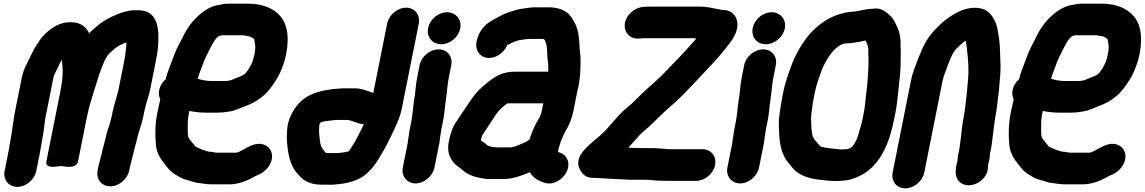

<svg xmlns="http://www.w3.org/2000/svg" viewBox="-20 -796 6260 1050"><path d="M518.4 113 513.8 136C504.5 183 535.2 223 583 223C630.7 223 677.5 183 686.8 136L690.6 117C692.7 106.8 697.6 92.2 700.8 76C702.9 65.8 706.8 55.9 710 40C714.2 19.2 723.7 -8.6 728.8 -34C736.3 -71.6 754.2 -111 763.5 -158L768.7 -184C770.1 -191 772.8 -199.5 774.5 -208C780.9 -240 793.3 -266.7 801.3 -307L833.8 -470C836.2 -481.9 838.2 -493.5 839.9 -505.6L843.7 -534.7C843.7 -535 843.8 -535.7 843.8 -536.1C849.9 -617.3 854.7 -740 735.7 -740H718.7C681.6 -740 646.6 -728.7 618.6 -716.7C579 -700.2 538.9 -680.1 505 -648L490.2 -635.7C482 -628.8 476.1 -623.1 467.6 -614.6C465.3 -618.8 462.6 -623.3 459.5 -628.2C441.7 -655.4 414.5 -671.5 380.4 -673.9C340.3 -677.1 308.5 -667.7 279.2 -650.9C246.6 -631.7 210.9 -600.3 189.9 -564.4C162.1 -526.9 146.3 -484.3 126.8 -447.4C113.6 -424.6 103.8 -394.6 98.3 -367L61.3 -182C51.9 -134.5 47.7 -83.8 39 -40C34.7 -18.6 30.7 11.7 27 30L5.3 139C-4.2 186.2 27.7 226 74.9 226C122.5 226 168.9 185.6 178.3 139L200 30C204.5 7.5 208.2 -21.1 212.6 -43C220 -80 223 -115.5 227.5 -147.7L271.3 -367C275.1 -386.4 279.6 -391.5 289.3 -412.1L299.2 -431.8C299.3 -432.1 299.5 -432.6 299.7 -432.9L306.7 -448.5C309.7 -454.7 313.7 -462.5 317.9 -469.8C323.2 -436.1 325 -397.1 319.5 -353.1C318.7 -349.1 317.8 -343.3 317.2 -336.5L315.1 -326.2C313.7 -315.3 312.5 -308.1 310.5 -298L234 85C224.5 132.9 299.4 111.5 313.8 112C331.4 112.6 397.6 132.2 407 85L450.2 -131C454.4 -152.1 458.8 -172.8 463.6 -193.2C472.3 -230.8 484.7 -264.2 495.2 -302.2C508.4 -339.9 519.5 -385.6 532.3 -415.3C541.9 -437.5 545.7 -451.8 554.3 -469L567 -491C571.4 -495.8 575.7 -500.8 580.7 -506.7C587.7 -513.8 599.7 -522.3 613.3 -535.1C624.5 -544.2 658.3 -560.6 671.2 -563.6C671.1 -550.9 669.9 -535.4 667.9 -520.2L664.3 -492.1C663.4 -484.4 662.3 -477.4 660.8 -470L628.7 -309C621.3 -272 604.8 -229.5 595.7 -184L591.1 -161C589.8 -154.4 588.2 -147.6 586 -140L579.1 -115C570.6 -91.7 561.4 -62.3 556.2 -36C552.9 -19.6 541.7 16.4 537 40L535.6 47C533.2 54 529.8 66 527.8 76C525.7 86.7 520.3 103.6 518.4 113Z M1119.7 33.1C1095 26.3 1069.1 16.3 1048.7 5.4L1018.2 -32.7C1014.3 -37.6 1013.2 -40.5 1008.6 -49.7C1006.9 -56.8 1006.7 -68.9 1006.9 -87C1006.2 -122.9 1006.4 -149.4 1015.5 -189.3C1041.7 -183.8 1074.2 -180 1105.9 -180H1171.9C1191.7 -180 1208.6 -181.7 1227.5 -185.2C1265.3 -189.3 1297 -206.6 1318.9 -214.7C1354.4 -227.1 1385 -243.3 1414.9 -268C1448.5 -294.8 1470.4 -328.3 1490.6 -359.8C1512.3 -392.8 1523.7 -427.1 1536.5 -464.5C1536.6 -464.9 1536.9 -465.8 1537.1 -466.4C1563 -565.5 1559.8 -655.8 1511.5 -709.4C1475 -751.1 1415.8 -776 1334.9 -776H1227.9C1213.7 -776 1200.1 -774.3 1184.2 -770.4L1163.8 -766.5C1143.6 -762.1 1124.9 -753.7 1105.1 -741.1C1063.1 -713.7 1027.1 -676 999.9 -631.4C984.3 -605.4 970.5 -573.3 957.3 -550.3C941.9 -521.4 931.1 -493 919.2 -460.7C909 -429.7 895 -401.2 885.6 -362.3C867.7 -346.8 855.1 -326.2 850.7 -304C847 -285.7 848.5 -269.4 856.6 -253.3L855.8 -249.5C851.8 -232.4 848.1 -215.6 844.8 -199.5C827.4 -126.8 827.8 -62.3 832.2 -6.2C836.8 44.4 860.8 76.4 884.2 105.7L897.8 122.7C904.2 130.6 910.3 137.1 917.4 143C929.9 154.8 947.8 162.6 957 169.2C972.5 180.3 994.6 186.6 1014 191.3C1030.1 195.6 1045.7 203.8 1074.7 205.9C1091.4 207.9 1110.6 212 1134.7 212H1237.7C1257.2 212 1275.4 208 1287.1 205.3C1319 197.7 1351.8 181.6 1377.7 166.4C1403.2 157.3 1439 137.7 1457.2 101.2C1482.7 50.3 1459.4 6.2 1420.4 -6.1C1381.3 -18.3 1343.5 3.8 1309.2 22.8C1294.3 30.9 1279 39 1272.2 39H1166.2C1156.2 39 1141.8 33.9 1119.7 33.1ZM1193.4 -603H1311.2C1327.6 -600 1329.1 -600 1347.8 -596.2L1362.5 -588C1364.5 -586.7 1364.9 -586.6 1369.9 -581.9C1372.1 -573.8 1372.5 -566.5 1374.8 -555.3C1377.1 -543.2 1375.9 -520.2 1371.4 -498C1369.1 -486.2 1365 -472.9 1361 -459.7C1350.9 -434.5 1331.6 -402.5 1317.3 -390.7C1302.8 -378.6 1277.3 -372.9 1245.4 -358.4C1238.8 -355.4 1223.7 -353 1206.5 -353H1137.5C1109.3 -353 1083.5 -357.8 1060.7 -365.7C1063.1 -373.2 1065.8 -381.6 1068.1 -387.9L1085.4 -434.2C1099.2 -475.3 1112.7 -498.3 1132.1 -536.7C1146.2 -564.8 1156.3 -582.8 1176.1 -598.8C1185.3 -601.2 1192.1 -603 1193.4 -603Z M1828.4 41H1771.8C1764.9 41 1767.6 41.3 1759.7 38L1752.8 29.3C1742.4 16.2 1735.8 7.8 1731.8 -11.6L1728.3 -37.6C1727.4 -45.9 1726.4 -55.3 1725 -69.8C1724.2 -83.2 1725.9 -91.3 1725.9 -109.6L1727.2 -116C1727.4 -117.1 1728 -118.6 1733.8 -126.9C1742.2 -130 1750.2 -132.1 1760.3 -133.2C1782.4 -135.5 1804.4 -140 1824.9 -140H1881.9C1883 -139.7 1884.1 -139.4 1885.3 -139.2C1911.4 -135.4 1936.4 -118.3 1969.8 -116.2C1947.2 -71.1 1926.7 -25.9 1901.7 9.8C1898.5 14.3 1895.8 20.8 1887.9 30.9C1872.5 36.4 1854.7 38.2 1828.4 41ZM2201 -754C2153.3 -754 2106.5 -714 2097.2 -667L2021.6 -288.4C2021.5 -288.4 2019.1 -288.8 2018.1 -288.9L2006.9 -292.9C1985 -299.5 1957.8 -313 1920.5 -313H1860.5C1849.5 -313 1839.4 -312.4 1827.5 -310.9L1801.8 -308.9C1801.4 -308.9 1800.8 -308.8 1800.3 -308.8C1749.3 -302.1 1701.3 -292 1658.4 -266.8C1610.7 -238.8 1569.8 -182 1554.8 -119.4C1552.3 -106.5 1551 -96.8 1550.3 -85.2C1549.6 -64.9 1547.3 -48.3 1549.4 -22.3C1553.5 33.8 1562.2 86 1587.8 128.6C1597.6 144.9 1611.8 159.4 1624.2 173C1649.7 198.1 1687.8 214 1737.3 214H1780.5C1800.4 215.1 1817 212.3 1831.9 210.9C1862.8 208.8 1894.1 200.9 1920.7 191.4C2002.9 162.3 2044.4 85.2 2079.9 23.4L2101.2 -16.6C2112.6 -40.1 2123.4 -59.9 2134.1 -84.7C2151.5 -120.6 2168.4 -157.2 2178.1 -206L2270.2 -667C2279.5 -714 2248.8 -754 2201 -754Z M2274.8 -440 2260.9 -370C2251.9 -324.9 2252.5 -287.9 2244.8 -249.5C2237.6 -204 2237.4 -172.4 2229.4 -132L2219.8 -84C2217.7 -73.5 2216.4 -64.1 2215.8 -54.2L2213.4 -42C2211.5 -32.6 2210.4 -24.1 2209.8 -14.2L2183 120C2173.6 167.2 2205.5 207 2252.7 207C2300.3 207 2346.7 166.6 2356 120L2380.6 -3.1C2384.7 -18.7 2384.8 -34.1 2386.4 -42C2389.4 -57.2 2390.6 -73.1 2392.8 -84L2402.4 -132C2411.8 -179.1 2412.7 -213.7 2419.1 -256.1C2425.4 -295.8 2426.8 -334.5 2433.9 -370L2447.8 -440C2457.3 -487.4 2425.7 -526 2378.5 -526C2331.3 -526 2284.3 -487.4 2274.8 -440ZM2321.4 -643C2311.5 -593.8 2344 -554 2393.1 -554C2440.6 -554 2487.2 -591.8 2496.8 -640C2506.6 -689.2 2473.1 -729 2425 -729C2377.6 -729 2331 -691.2 2321.4 -643Z M3046.2 -21C3046.4 -22.2 3047.1 -24.3 3048.5 -27.1C3058.5 -47.8 3063.1 -63 3073.1 -79.6C3093.5 -113 3107.5 -147.9 3116.1 -191L3138.7 -304C3139.4 -307.4 3141.4 -312.7 3142.3 -317C3149.4 -352.6 3153.2 -390.3 3154.3 -424.3C3154.8 -450.7 3156.5 -485 3151.6 -511.9C3149.8 -521.9 3149.8 -541.2 3148.4 -557.9L3146 -586.2C3144.6 -598.5 3144 -607.6 3141.9 -616.2L3137.4 -634.2C3129.9 -663.7 3111.3 -696 3092.7 -716.7C3067.8 -742.7 3028 -756 2979.9 -756H2916.9C2906 -756 2893.2 -756.4 2881.1 -754.8C2846.8 -750 2815.1 -747.6 2779.6 -734.3C2762.6 -728.6 2745.2 -724.2 2723.4 -712.5L2708.5 -704.8C2694.8 -698.1 2672.4 -684.8 2660.5 -677.8C2627.8 -658.6 2596.7 -619.4 2587.8 -575L2586 -566C2576.7 -519.4 2607 -479 2654.6 -479C2698.3 -479 2737.5 -510.9 2753.8 -549.3C2755.7 -550.4 2757.1 -551.1 2758.8 -551.9L2778.8 -561.9C2790.9 -567.4 2808.8 -574.6 2821.1 -576.3C2841.4 -579.9 2860.4 -583 2880.4 -583H2945.4C2949.3 -583 2953.1 -582.5 2956.1 -581.3C2961.5 -573.3 2964.3 -565 2968.9 -549.8C2973.5 -525.4 2971.2 -489.5 2977 -455.5L2978 -437.4C2978.1 -425.2 2978.5 -414.8 2978.4 -404H2796.7C2730.3 -404 2692.7 -381 2650.7 -348.4C2609.5 -316.6 2580.1 -287.2 2550.9 -243.5L2534 -217.8C2513.8 -189 2493.2 -156 2474.4 -129.2C2454.8 -101.1 2441.8 -59.2 2434.2 -21C2423.6 31.9 2439.4 70 2464.2 96.8C2478.5 111.8 2496.2 121.8 2505.3 130.5C2531 155 2567.4 170.4 2609.3 177.6L2625.6 180.6C2633.6 182.1 2643.1 183 2652.5 183H2733.5C2787.5 183 2833.1 163.5 2877.3 146C2894.6 175.1 2923.8 193.3 2959.3 204C3008.5 219.2 3059.3 183.1 3078.1 145C3103.9 92.5 3077.2 48.9 3040.2 37.9C3037.1 37 3035 36.5 3032.9 35.7C3032.4 34.6 3032 33.5 3031.6 31.9L3035.3 13.7C3038.6 3.3 3044 -9.8 3046.2 -21ZM2610.6 -33C2612.4 -42 2615.9 -53.7 2617.6 -56.8C2618.3 -57.7 2619.3 -59 2620 -60.2C2636.9 -87 2658.2 -116.1 2677.3 -147L2691.2 -168.2C2707.8 -191.8 2714.5 -198.5 2740.8 -220.4C2744.7 -223.2 2751.3 -227.9 2755.8 -231H2951.1L2941.2 -181.6L2936.7 -167.6C2933.8 -159.7 2930.2 -152.3 2924.9 -144.2C2903.1 -110.3 2888.5 -71.2 2875.1 -32L2857.5 -20.9C2847.5 -15.5 2841.9 -13.7 2832.5 -9.7C2807.8 0.7 2789.6 10 2768 10H2693C2690.5 10 2687.7 9.8 2685.4 9.4L2668 6.2C2659.4 5.5 2643.5 -1.1 2640.6 -4.7C2633.9 -13.1 2624.6 -18 2612.8 -25.5C2612.2 -26 2610.2 -27.3 2609.2 -28.1C2609.6 -29.3 2610.3 -31.3 2610.6 -33Z M3787.7 -584.7C3778 -573.6 3768.5 -563 3758.6 -552.1C3722.7 -510.6 3671.8 -458.3 3632.8 -418.3C3632.6 -418.1 3632.2 -417.7 3631.9 -417.4C3593.8 -375.3 3550.7 -338.1 3506.1 -298.8C3483.6 -277.8 3461 -254.4 3440.3 -234.6C3431.7 -225.5 3427.4 -223.6 3420 -217C3409.3 -207.5 3398.6 -198.1 3385.8 -186.9C3363.1 -165.9 3340.2 -137.6 3322.4 -117.9C3309.7 -104.8 3298.8 -90.9 3288.6 -79.9C3274.1 -66.5 3261.3 -53.9 3250.2 -44.7L3227.5 -25.7C3220.6 -19.9 3213.8 -14 3206.8 -7.5C3181.8 15.7 3116.9 71.1 3152.6 133.3C3166.1 156.8 3183.6 173.7 3211.8 176C3221.5 176 3224.4 176.1 3234.5 177C3243.1 177 3247.2 177.2 3255.6 177.9C3309.4 181.8 3371.4 184.5 3428.1 187H3506.7C3516 187 3524.2 187.3 3533.1 187.9C3562.5 191.6 3597.4 193 3631.5 193H3787.5C3834.5 193 3881.2 154 3890.6 107C3899.9 60.4 3869.6 20 3822 20H3637.8C3609 18 3575.5 14 3541.2 14H3505.2C3474.1 14 3447.1 12.9 3416.9 11.7C3418.4 10 3421.4 6.5 3424.7 2.3C3438.7 -13.8 3452.3 -27.5 3470.9 -49.4C3492.4 -75 3521.7 -93.2 3552.7 -125.5L3583.3 -155.2C3593.6 -165.4 3601.8 -173.5 3612.3 -183.4L3640.7 -208.7C3664 -228.2 3693.7 -255.4 3716.4 -278.7C3768.3 -332.5 3829.7 -397.2 3880.6 -452.4C3902.1 -475.7 3925.8 -502.5 3947.9 -530.9C3963.5 -552.3 3983.9 -573.6 3998.8 -605.1C4031.7 -670.2 4006.1 -742 3931.1 -742H3926.1C3921.3 -743.2 3915.7 -744.4 3909.2 -745.6C3877.4 -751.1 3847.4 -760 3804.7 -760H3532.7C3525.7 -760 3517.6 -759.7 3506.6 -758.9L3493.8 -757.9C3469.7 -755 3447.8 -744.2 3429.5 -726.6C3365.2 -665.2 3401.9 -579.4 3473.8 -585.1L3486.3 -586.1C3493.2 -586.8 3497.3 -587 3498.2 -587H3770.2C3780.6 -587 3778.9 -586.1 3787.7 -584.7Z M4049.8 -440 4035.9 -370C4026.9 -324.9 4027.5 -287.9 4019.8 -249.5C4012.6 -204 4012.4 -172.4 4004.4 -132L3994.8 -84C3992.7 -73.5 3991.4 -64.1 3990.8 -54.2L3988.4 -42C3986.5 -32.6 3985.4 -24.1 3984.8 -14.2L3958 120C3948.6 167.2 3980.5 207 4027.7 207C4075.3 207 4121.7 166.6 4131 120L4155.6 -3.1C4159.7 -18.7 4159.8 -34.1 4161.4 -42C4164.4 -57.2 4165.6 -73.1 4167.8 -84L4177.4 -132C4186.8 -179.1 4187.7 -213.7 4194.1 -256.1C4200.4 -295.8 4201.8 -334.5 4208.9 -370L4222.8 -440C4232.3 -487.4 4200.7 -526 4153.5 -526C4106.3 -526 4059.3 -487.4 4049.8 -440ZM4096.4 -643C4086.5 -593.8 4119 -554 4168.1 -554C4215.6 -554 4262.2 -591.8 4271.8 -640C4281.6 -689.2 4248.1 -729 4200 -729C4152.6 -729 4106 -691.2 4096.4 -643Z M4640.1 -732C4639.5 -732 4638.4 -732 4637.6 -731.9C4547 -723 4484.3 -683.9 4429.2 -632.2C4382.7 -587.2 4340.8 -518.4 4314.2 -454.2C4314.1 -454 4313.9 -453.5 4313.8 -453.1L4296.2 -405C4283 -367.9 4271 -330.6 4262.1 -286C4257.9 -264.8 4254.2 -245 4250.7 -223.7C4245.7 -185.2 4237.6 -151.4 4239.3 -113.2C4240.7 -49.4 4243.4 10.5 4269.2 61.1C4278.3 80.2 4290.2 92 4299.6 103.7L4313.2 120.7C4343.8 158.8 4393.1 178.2 4452.8 185.8C4487.4 190.2 4518.2 194 4561.1 194C4573.1 193.2 4581.5 192.6 4590.3 191.9C4631.1 189.7 4667.6 173.9 4694.3 159.3C4795.4 103.9 4843.7 -13.5 4868.9 -140L4877.9 -185C4885.2 -221.3 4888.2 -259.3 4892 -291.2L4897 -341.2C4902.5 -384.9 4905.8 -423.9 4905.3 -465C4905.3 -486.6 4907.1 -507.9 4905.2 -531.6C4904 -548.4 4906.7 -566.9 4903.2 -589.3C4900.4 -607.7 4897.3 -626.2 4886.9 -646.9C4876.5 -671.5 4864.5 -698.6 4837.8 -719.7C4823.2 -731.1 4798.6 -756.2 4752.5 -748C4707.3 -747.7 4671.2 -732 4640.1 -732ZM4713.1 -574.6C4716.3 -568 4719.3 -560.8 4724.5 -551C4725.6 -546.7 4726.7 -538.7 4728.3 -529.1C4730 -520.5 4727.4 -508.8 4729.2 -487.4C4730.9 -451.4 4728.8 -407.4 4725.1 -365.1L4722.1 -325.5L4716 -275C4712.6 -246.8 4710.7 -213.9 4704.9 -185L4695.9 -140C4693.6 -128.1 4690.8 -117.1 4687.2 -105.6C4679.7 -80 4672.3 -49.6 4664.4 -32.7C4647.8 1.7 4637.6 14.8 4610.7 20C4604.6 20.1 4597.4 20.4 4589.8 21H4576C4555.5 18.9 4527 16.8 4508.8 13.4C4494.5 10.7 4476.7 9.4 4469.5 5.9C4460.7 0 4454.6 -9.9 4445.5 -19.7C4431.7 -34.7 4423.1 -46.6 4421.2 -66.2C4419.4 -83.5 4416.9 -86.8 4416.7 -111.3C4415.9 -139 4414.1 -153.6 4418 -180.8C4421.6 -212.2 4427.9 -249.9 4434.9 -285C4445.1 -336.3 4460.3 -375.4 4477.8 -422.1C4491.9 -455.3 4518.4 -498.5 4539.4 -521.1C4562 -541.6 4583.6 -559 4609.6 -559C4635.3 -559 4660.3 -564.3 4680.1 -567.3C4691.2 -568.9 4702.6 -573.2 4713.1 -574.6Z M5227.8 10.8 5219.4 53C5217.5 62.5 5216.7 70.2 5216.5 81.1C5215.5 84.7 5213.7 91.8 5212.6 97L5209.6 112C5202.3 148.7 5205.7 181.5 5231.5 202.1C5286 245.8 5388.7 189.6 5382.8 111.3L5385.6 97C5387.9 85.8 5394.3 65.6 5393.2 49L5401.6 7C5401.7 6.7 5401.8 6.1 5401.8 5.7C5408.6 -40.7 5411.7 -75.8 5417.8 -119.4L5422.9 -154.7C5425.4 -167.5 5427.9 -181.6 5429.4 -192.6L5433.4 -222.7C5434.9 -234.1 5435.4 -244.1 5437.7 -259.1C5445.4 -306.8 5445.2 -342.8 5449.9 -385.7C5452.7 -423.1 5452 -448.1 5449.9 -483.9C5448.9 -527.8 5447.7 -571.9 5438.9 -614.2C5434.5 -639.5 5431.9 -662.3 5417.3 -688.1C5403.3 -714.2 5382.7 -742.3 5341.6 -750.5C5296.6 -759.6 5251.6 -746.8 5218.2 -729.7C5195.2 -717.6 5183.6 -711.3 5159.9 -694.1C5128.5 -671.3 5114.4 -654.1 5091.5 -631.5C5051.4 -590 5029.4 -545.8 5007.3 -490.4C4993 -450.4 4973 -410.5 4962.7 -359L4861.7 147C4852.1 194.8 4882.8 234 4930.8 234C4978.8 234 5025.1 194.8 5034.7 147L5135.7 -359C5137.5 -368.2 5140 -376.5 5143.5 -385.3C5163.9 -438.9 5181.4 -495.6 5205.7 -524.8C5227.1 -544.6 5242.5 -562.9 5260.7 -573.6C5263.7 -557.8 5266.9 -542.4 5268.4 -522.9C5274.3 -473.4 5279 -419.5 5274.3 -366.5C5269.8 -325 5269.1 -290.7 5263 -250.3C5258.4 -210.9 5256.8 -189.2 5249.3 -152C5242.2 -116.1 5239.1 -78.1 5235.2 -46C5233.1 -35 5232.8 -23.9 5231.6 -18C5229.8 -9 5229.5 -1 5227.8 10.8Z M5786.7 33.1C5762 26.3 5736.1 16.3 5715.7 5.4L5685.2 -32.7C5681.3 -37.6 5680.2 -40.5 5675.6 -49.7C5673.9 -56.8 5673.7 -68.9 5673.9 -87C5673.2 -122.9 5673.4 -149.4 5682.5 -189.3C5708.7 -183.8 5741.2 -180 5772.9 -180H5838.9C5858.7 -180 5875.6 -181.7 5894.5 -185.2C5932.3 -189.3 5964 -206.6 5985.9 -214.7C6021.4 -227.1 6052 -243.3 6081.9 -268C6115.5 -294.8 6137.4 -328.3 6157.6 -359.8C6179.3 -392.8 6190.7 -427.1 6203.5 -464.5C6203.6 -464.9 6203.9 -465.8 6204.1 -466.4C6230 -565.5 6226.8 -655.8 6178.5 -709.4C6142 -751.1 6082.8 -776 6001.9 -776H5894.9C5880.7 -776 5867.1 -774.3 5851.2 -770.4L5830.8 -766.5C5810.6 -762.1 5791.9 -753.7 5772.1 -741.1C5730.1 -713.7 5694.1 -676 5666.9 -631.4C5651.3 -605.4 5637.5 -573.3 5624.3 -550.3C5608.9 -521.4 5598.1 -493 5586.2 -460.7C5576 -429.7 5562 -401.2 5552.6 -362.3C5534.7 -346.8 5522.1 -326.2 5517.7 -304C5514 -285.7 5515.5 -269.4 5523.6 -253.3L5522.8 -249.5C5518.8 -232.4 5515.1 -215.6 5511.8 -199.5C5494.4 -126.8 5494.8 -62.3 5499.2 -6.2C5503.8 44.4 5527.8 76.4 5551.2 105.7L5564.8 122.7C5571.2 130.6 5577.3 137.1 5584.4 143C5596.9 154.8 5614.8 162.6 5624 169.2C5639.5 180.3 5661.6 186.6 5681 191.3C5697.1 195.6 5712.7 203.8 5741.7 205.9C5758.4 207.9 5777.6 212 5801.7 212H5904.7C5924.2 212 5942.4 208 5954.1 205.3C5986 197.7 6018.8 181.6 6044.7 166.4C6070.2 157.3 6106 137.7 6124.2 101.2C6149.7 50.3 6126.4 6.2 6087.4 -6.1C6048.3 -18.3 6010.5 3.8 5976.2 22.8C5961.3 30.9 5946 39 5939.2 39H5833.2C5823.2 39 5808.8 33.9 5786.7 33.1ZM5860.4 -603H5978.2C5994.6 -600 5996.1 -600 6014.8 -596.2L6029.5 -588C6031.5 -586.7 6031.9 -586.6 6036.9 -581.9C6039.1 -573.8 6039.5 -566.5 6041.8 -555.3C6044.1 -543.2 6042.9 -520.2 6038.4 -498C6036.1 -486.2 6032 -472.9 6028 -459.7C6017.9 -434.5 5998.6 -402.5 5984.3 -390.7C5969.8 -378.6 5944.3 -372.9 5912.4 -358.4C5905.8 -355.4 5890.7 -353 5873.5 -353H5804.5C5776.3 -353 5750.5 -357.8 5727.7 -365.7C5730.1 -373.2 5732.8 -381.6 5735.1 -387.9L5752.4 -434.2C5766.2 -475.3 5779.7 -498.3 5799.1 -536.7C5813.2 -564.8 5823.3 -582.8 5843.1 -598.8C5852.3 -601.2 5859.1 -603 5860.4 -603Z"/></svg>

Font: Smoothie
Style: BdIt
Weight: 700
Foundry: Cannot Into Space Fonts
Version: Version 0.8